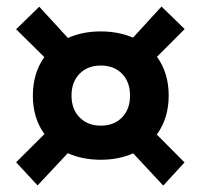

<svg xmlns="http://www.w3.org/2000/svg" viewBox="-20 -640 626 599"><path d="M294.4 -141.6Q237.3 -141.6 191.4 -162.1L97.2 -61.5L30.3 -133.8L118.7 -221.7Q82.5 -271.5 82.5 -341.8Q82.5 -411.6 118.2 -461.9L30.3 -548.8L102.5 -619.1L191.9 -521.5Q237.3 -542 294.4 -542Q350.1 -542 395 -522.5L483.9 -619.6L556.2 -549.3L469.7 -462.9Q506.3 -412.6 506.3 -341.8Q506.3 -271 469.2 -220.2L555.7 -133.3L489.3 -61L395.5 -161.6Q350.6 -141.6 294.4 -141.6ZM294.4 -248Q335.9 -248 360.8 -273.7Q385.7 -299.3 385.7 -341.8Q385.7 -384.3 360.8 -409.9Q335.9 -435.5 294.4 -435.5Q253.4 -435.5 228.3 -409.9Q203.1 -384.3 203.1 -341.8Q203.1 -299.3 228.3 -273.7Q253.4 -248 294.4 -248Z"/></svg>

Font: Cascadia Mono NF SemiBold
Style: Regular
Weight: 600
Monospace: yes
Designer: Aaron Bell
Foundry: Saja Typeworks
Version: Version 2404.023; ttfautohint (v1.8.4)